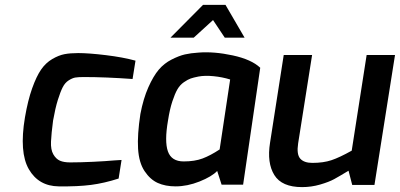

<svg xmlns="http://www.w3.org/2000/svg" viewBox="-20 -756 1635 785"><path d="M82 -276Q94 -346 111.5 -395Q129 -444 148 -471.5Q167 -499 193.5 -514.5Q220 -530 243.5 -534.5Q267 -539 300 -539Q343 -539 413 -530.5Q483 -522 534 -508L522 -433Q411 -441 323 -441Q300 -441 288 -439Q276 -437 261 -427.5Q246 -418 236.5 -399.5Q227 -381 216.5 -347.5Q206 -314 197 -263Q190 -210 188.5 -177Q187 -144 198 -125Q209 -106 225 -99Q241 -92 267 -92Q308 -92 360.5 -94.5Q413 -97 445 -100L477 -102L465 -26Q406 -7 352 0Q298 7 220 6Q138 5 98 -64Q58 -133 82 -276Z M677 -602 810 -736H902L980 -602H899L851 -674L772 -602ZM554 -290Q566 -353 586.5 -399Q607 -445 629 -471Q651 -497 681.5 -512.5Q712 -528 736 -533.5Q760 -539 792 -541Q855 -546 931.5 -529.5Q1008 -513 1044 -479L974 -1H886L868 -57Q846 -34 796 -14Q746 6 698 6Q656 6 625 -8Q594 -22 571 -56.5Q548 -91 544.5 -148Q541 -205 554 -290ZM667 -264Q652 -178 666.5 -137Q681 -96 731 -96Q776 -96 808 -108Q840 -120 878 -145L921 -431Q889 -441 853 -444.5Q817 -448 791 -443Q771 -439 759.5 -435Q748 -431 732 -420Q716 -409 705.5 -391Q695 -373 684.5 -341Q674 -309 667 -264Z M1084 -172 1140 -531H1256L1199 -170Q1192 -125 1207.5 -107.5Q1223 -90 1257 -90Q1302 -90 1335 -101Q1368 -112 1418 -140L1479 -531H1595L1511 0H1420L1405 -58Q1367 -35 1346 -23.5Q1325 -12 1289 -1.5Q1253 9 1215 9Q1132 9 1101.5 -40.5Q1071 -90 1084 -172Z"/></svg>

Font: Exo
Style: DemiBoldItalic
Weight: 600
Designer: Natanael Gama
Version: Version 1